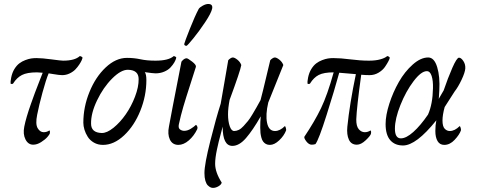

<svg xmlns="http://www.w3.org/2000/svg" viewBox="-20 -710 2352 946"><path d="M162.1 -353.5Q113.3 -353.5 87.9 -340.3Q62.5 -327.1 44.9 -298.8Q40 -293.9 32.2 -297.9Q30.8 -305.7 35.2 -328.1Q40 -352.1 51 -369.9Q62 -387.7 75.2 -397.7Q88.4 -407.7 104.5 -413.8Q120.6 -419.9 133.3 -421.9Q146 -423.8 159.2 -423.8Q187 -423.8 233.6 -417.5Q280.3 -411.1 291 -411.1Q348.6 -411.1 373 -433.6Q376.5 -433.6 381.6 -430.9Q386.7 -428.2 386.7 -424.8Q386.2 -421.9 382.6 -413.3Q378.9 -404.8 370.6 -392.1Q362.3 -379.4 351.3 -367.9Q340.3 -356.4 323 -348.1Q305.7 -339.8 286.1 -339.8Q277.8 -339.8 268.3 -341.1Q258.8 -342.3 244.1 -344.7Q229.5 -347.2 219.7 -348.6Q206.5 -317.4 189.2 -253.7Q171.9 -189.9 163.1 -144.5Q153.8 -98.6 165.5 -78.6Q177.2 -58.6 195.3 -58.6Q210.4 -58.6 223.6 -67.4Q227.5 -63.5 225.6 -52.7Q224.1 -47.4 213.4 -34.9Q202.6 -22.5 182.6 -9.8Q162.6 2.9 143.6 2.9Q118.7 2.9 105.5 -23.2Q92.3 -49.3 99.6 -85.9Q104 -108.4 112.1 -136Q120.1 -163.6 132.1 -197.3Q144 -231 151.6 -251.5Q159.2 -272 173.8 -309.1Q188.5 -346.2 190.4 -351.6Q170.9 -353.5 162.1 -353.5Z M693.4 -354.5Q701.2 -344.2 701.2 -315.4Q701.2 -238.3 671.4 -164.3Q641.6 -90.3 591.6 -43.2Q541.5 3.9 487.3 3.9Q462.4 3.9 442.9 -7.3Q423.3 -18.6 412.4 -35.9Q401.4 -53.2 396 -71.3Q390.6 -89.4 390.6 -105.5Q390.6 -182.6 420.7 -256.6Q450.7 -330.6 500.7 -377.7Q550.8 -424.8 605.5 -424.8Q640.6 -424.8 671.9 -418Q703.1 -411.1 746.1 -411.1Q810.5 -411.1 835.9 -433.6Q838.9 -433.6 843.5 -431.2Q848.1 -428.7 848.6 -425.8Q846.2 -415 839.1 -402.8Q832 -390.6 820.3 -377.9Q808.6 -365.2 789.1 -356.9Q769.5 -348.6 746.1 -348.6Q734.4 -348.6 693.4 -354.5ZM611.3 -366.2Q576.7 -367.2 532.7 -323.2Q488.8 -279.3 458.3 -215.6Q427.7 -151.9 428.7 -100.6Q428.7 -56.2 481.4 -54.7Q506.8 -54.2 539.6 -80.8Q572.3 -107.4 599.6 -146.7Q627 -186 645.3 -233.9Q663.6 -281.7 663.1 -320.3Q663.1 -364.7 611.3 -366.2Z M1005.9 -690.4Q1029.3 -690.4 1025.4 -668Q1021 -646 991 -600.8Q960.9 -555.7 932.6 -521Q904.3 -486.3 899.4 -484.4H896.5Q893.1 -484.4 890.1 -487.1Q887.2 -489.7 887.7 -493.2Q890.1 -503.9 915 -566.9Q939.9 -629.9 959 -666Q963.9 -673.8 979 -682.1Q994.1 -690.4 1005.9 -690.4ZM887.7 -65.4Q903.3 -65.4 919.4 -75.2Q935.5 -85 945.3 -94.7Q947.3 -94.7 950.2 -89.8Q953.1 -85 953.1 -81.1Q953.1 -77.1 952.1 -74.2Q936 -40.5 910.4 -18.3Q884.8 3.9 858.4 3.9Q829.1 3.4 816.9 -22.7Q804.7 -48.8 812.5 -86.9Q819.3 -126.5 874 -406.2Q887.2 -422.9 899.4 -422.9Q905.3 -422.9 926.3 -406.7Q947.3 -390.6 945.3 -380.9Q934.1 -344.2 915 -285.9Q896 -227.5 883.3 -184.3Q870.6 -141.1 861.3 -97.7Q857.4 -79.6 866.7 -72.5Q876 -65.4 887.7 -65.4Z M1389.6 -67.4Q1379.4 -41 1355.7 -18.6Q1332 3.9 1309.6 3.9Q1298.3 3.9 1290 -0.7Q1281.7 -5.4 1276.4 -12.7Q1271 -20 1267.8 -32Q1264.6 -43.9 1263.4 -54.9Q1262.2 -65.9 1262.2 -81.8Q1262.2 -97.7 1262.7 -108.9Q1263.2 -120.1 1264.6 -136.7Q1225.6 -68.4 1192.1 -29.8Q1158.7 8.8 1125 8.8Q1077.1 8.8 1077.1 -85.9Q1076.7 -81.5 1067.1 -47.9Q1057.6 -14.2 1048.8 27.3Q1040 68.8 1040 96.7Q1040 138.7 1072.3 189.5Q1070.8 199.2 1056.9 207.5Q1043 215.8 1029.3 215.8Q1023.4 215.8 1017.3 213.1Q1011.2 210.4 1003.9 203.4Q996.6 196.3 991.9 180.7Q987.3 165 987.3 142.6Q987.3 99.1 1016.4 -16.1Q1045.4 -131.3 1067.4 -199.2Q1070.3 -212.4 1085.9 -305.2Q1101.6 -397.9 1104.5 -413.1Q1107.9 -417.5 1114.7 -422.1Q1121.6 -426.8 1127 -426.8Q1135.7 -426.8 1149.4 -416Q1163.1 -405.3 1168.9 -389.6Q1164.1 -360.8 1111.3 -217.8Q1103.5 -177.2 1103.5 -146.5Q1103.5 -112.3 1111.8 -88.4Q1120.1 -64.5 1133.8 -64.5Q1145 -64.5 1156.5 -70.1Q1168 -75.7 1180.2 -89.1Q1192.4 -102.5 1201.7 -113.8Q1210.9 -125 1224.1 -147.2Q1237.3 -169.4 1243.7 -180.7Q1250 -191.9 1263.7 -216.8Q1274.9 -258.8 1289.6 -321.5Q1304.2 -384.3 1311.5 -413.1Q1314.9 -417.5 1321.8 -422.1Q1328.6 -426.8 1334 -426.8Q1342.8 -426.8 1356.4 -416Q1370.1 -405.3 1376 -389.6L1301.8 -205.1Q1287.6 -145 1295.9 -104.7Q1304.2 -64.5 1335 -64.5Q1359.4 -64.5 1383.8 -88.9Q1386.7 -86.9 1388.7 -78.4Q1390.6 -69.8 1389.6 -67.4Z M1624 -353.5Q1575.2 -353.5 1550.3 -340.6Q1525.4 -327.6 1507.8 -298.8Q1502.9 -293.9 1495.1 -297.9Q1493.7 -305.7 1498 -328.1Q1502.9 -352.1 1513.9 -369.9Q1524.9 -387.7 1538.1 -397.7Q1551.3 -407.7 1567.4 -413.8Q1583.5 -419.9 1596.2 -421.9Q1608.9 -423.8 1622.1 -423.8Q1657.2 -423.8 1706.5 -417.5Q1755.9 -411.1 1797.9 -411.1Q1831.1 -411.1 1854.2 -417.7Q1877.4 -424.3 1887.7 -433.6Q1891.1 -433.6 1895.8 -430.9Q1900.4 -428.2 1900.4 -424.8Q1899.9 -420.4 1893.8 -408.4Q1887.7 -396.5 1876.5 -380.1Q1865.2 -363.8 1845 -351.8Q1824.7 -339.8 1800.8 -339.8Q1780.3 -339.8 1759.8 -341.8Q1737.3 -178.7 1735.4 -122.1Q1734.9 -88.4 1747.6 -73.5Q1760.3 -58.6 1777.3 -58.6Q1792.5 -58.6 1805.7 -67.4Q1810.1 -63 1807.6 -50.8Q1805.2 -41 1782 -19Q1758.8 2.9 1738.3 2.9Q1710.4 2.9 1699 -22Q1687.5 -46.9 1691.4 -85.9Q1702.6 -196.8 1733.4 -344.7Q1714.8 -346.7 1651.4 -351.6Q1628.9 -269 1589.6 -144.8Q1550.3 -20.5 1534.2 0Q1525.4 2.9 1515.6 2.9Q1502 2.9 1489.7 -12.9Q1477.5 -28.8 1479.5 -36.1Q1530.3 -111.8 1561.5 -176.5Q1592.8 -241.2 1624 -353.5Z M2089.8 -426.8Q2119.6 -426.8 2134 -379.4Q2148.4 -332 2144.5 -263.7Q2144 -258.8 2143.6 -249.5Q2143.1 -240.2 2142.6 -232.9Q2142.1 -225.6 2141.6 -222.7L2166 -264.6Q2187 -326.2 2208.7 -375.7Q2230.5 -425.3 2241.2 -425.8Q2252 -425.8 2262.9 -409.4Q2273.9 -393.1 2272.5 -372.1Q2271 -352.5 2254.2 -316.9Q2237.3 -281.2 2219.7 -258.8L2170.9 -182.6Q2160.2 -143.6 2160.2 -116.2Q2160.2 -87.4 2170.9 -75.9Q2181.6 -64.5 2196.3 -64.5Q2220.7 -64.5 2245.1 -88.9Q2248 -86.9 2250 -78.9Q2252 -70.8 2251 -67.4Q2243.7 -46.4 2220.2 -21.2Q2196.8 3.9 2168.9 3.9Q2147 3.9 2136 -14.6Q2125 -33.2 2125 -64.5Q2125 -94.2 2129.9 -117.2Q2030.3 6.8 1965.8 6.8Q1925.3 6.8 1902.6 -19.5Q1879.9 -45.9 1879.9 -98.6Q1879.9 -142.1 1898.2 -199Q1916.5 -255.9 1945.3 -306.4Q1974.1 -356.9 2013.4 -391.8Q2052.7 -426.8 2089.8 -426.8ZM1925.8 -76.2Q1925.8 -28.3 1955.1 -28.3Q1981.4 -28.3 2016.6 -59.8Q2051.8 -91.3 2088.9 -145.5Q2111.8 -196.8 2113.3 -275.4Q2114.3 -312.5 2106.7 -335.9Q2099.1 -359.4 2083 -359.4Q2055.2 -359.4 2017.6 -309.8Q1980 -260.3 1952.9 -192.4Q1925.8 -124.5 1925.8 -76.2Z"/></svg>

Font: Crimson
Style: Italic
Weight: 400
Italic angle: -11°
Version: Version 0.8